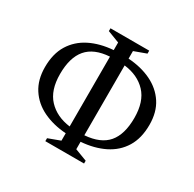

<svg xmlns="http://www.w3.org/2000/svg" viewBox="-148 -828 999 987"><g transform="rotate(30 352.0 -335.0)"><path d="M237.1 0V-17.6L307.6 -43.7V-87.6Q231.8 -92.7 172.3 -121.2Q112.9 -149.7 78.9 -202Q45 -254.3 45 -329Q45 -408.5 78.1 -462.3Q111.3 -516.1 170.2 -545.7Q229.2 -575.3 307.6 -581.2V-626.3L237.1 -653.4V-670H467V-652.4L395.6 -626.3V-581.4Q472.2 -576.4 531.6 -547.8Q591 -519.1 625 -467.3Q659 -415.5 659 -340Q659 -260.5 626 -206.7Q593 -152.9 533.6 -123.3Q474.2 -93.7 395.6 -87.8V-43.7L467 -16.6V0ZM307.6 -128V-542.5Q216 -536.5 173 -485.7Q129.9 -434.9 129.9 -337Q129.9 -241.1 178.1 -189.8Q226.3 -138.5 307.6 -128ZM395.6 -126.5Q488.2 -133.4 531.1 -183.8Q574 -234.3 574 -332Q574 -428.7 525.8 -479.9Q477.7 -531.1 395.6 -541Z"/></g></svg>

Font: Ancizar Serif Light
Style: Regular
Weight: 300
Designer: Cesar Puertas, Viviana Monsalve, Julian Moncada, Julian Prieto, Jose Castro, Felipe Aragon, Mariel Hernandez, Sara Alarc
Version: Version 8.100